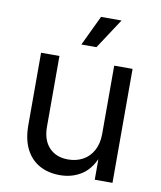

<svg xmlns="http://www.w3.org/2000/svg" viewBox="-85 -825 756 900"><g transform="rotate(10 293.0 -375.0)"><path d="M260.7 7.3Q206.1 7.3 164.3 -15.4Q122.6 -38.1 98.9 -84Q75.2 -129.9 75.2 -198.7V-542.5H162.6V-206.1Q162.6 -142.6 195.8 -107.2Q229 -71.8 286.1 -71.8Q325.2 -71.8 356.2 -88.6Q387.2 -105.5 405.3 -138.4Q423.3 -171.4 423.3 -218.3V-542.5H510.7V0H426.3V-131.3H439.5Q414.1 -55.7 367.7 -24.2Q321.3 7.3 260.7 7.3ZM254.4 -613.3 322.8 -756.8H420.4L326.2 -613.3Z"/></g></svg>

Font: Inter 16pt
Style: Regular
Weight: 400
Version: Version 4.001;git-66647c0bb